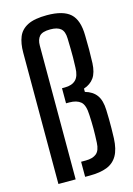

<svg xmlns="http://www.w3.org/2000/svg" viewBox="-121 -862 640 925"><g transform="rotate(-15 199.0 -400.0)"><path d="M51.9 0V-655.2Q51.9 -701.1 65 -733.3Q78.1 -765.5 112.2 -782.8Q146.3 -800 208.1 -800Q289.3 -800 325 -767.3Q360.8 -734.5 361.5 -657.5Q362.3 -618.9 362.4 -587.7Q362.4 -556.4 360.9 -519.4Q358.6 -473.2 340.9 -448.1Q323.2 -423 289.8 -412V-395.6Q327.2 -385.2 346.4 -359.1Q365.5 -333 367 -284.8Q367.9 -262.8 368.2 -239.5Q368.4 -216.3 368.2 -192.1Q368 -168 367 -143.3Q364.7 -89.6 346.6 -58.1Q328.4 -26.6 294.2 -13.3Q259.9 0 208.5 0H185.2V-75.2H208.5Q243 -75.2 261.8 -90.5Q280.5 -105.9 282.1 -144.1Q284.1 -181.9 284.1 -214.4Q284.1 -246.8 282.1 -282.2Q280.5 -332.5 260.8 -349.3Q241 -366 204.8 -366H188V-441.2H202.1Q237.6 -441.2 256.6 -459.6Q275.5 -478.1 276.3 -519.8Q277.5 -550.5 277.7 -571.4Q277.8 -592.3 277.4 -613.4Q276.9 -634.4 276.1 -666.3Q275.3 -700.8 258.6 -715.2Q241.8 -729.7 206.5 -729.7Q166.5 -729.7 152.2 -713.4Q137.9 -697.1 137.9 -667.5V0Z"/></g></svg>

Font: Big Shoulders Thin
Style: Regular
Weight: 100
Version: Version 2.002